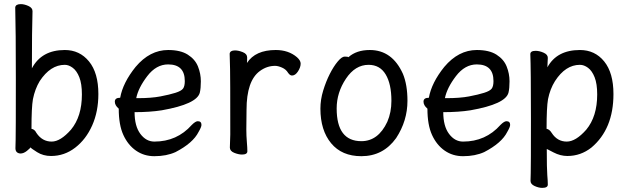

<svg xmlns="http://www.w3.org/2000/svg" viewBox="-20 -735 3040 933"><path d="M228 23Q190 23 160.5 4.5Q131 -14 128 -19Q127 -15 111 -2Q95 11 79 11Q55 9 55 -15Q55 -27 56 -54Q57 -81 57 -350Q57 -591 54 -699Q56 -715 81 -715Q98 -715 118 -706Q138 -697 138 -681Q135 -589 135 -403Q182 -492 295 -492Q367 -492 412.5 -436.5Q458 -381 458 -278Q458 -193 428 -125.5Q398 -58 345.5 -17.5Q293 23 228 23ZM231 -47Q274 -47 325 -105Q378 -169 378 -276Q378 -328 365.5 -359.5Q353 -391 333.5 -405.5Q314 -420 295 -420Q225 -420 173 -341Q150 -303 140 -253Q133 -213 133 -109Q148 -107 157 -89Q185 -47 231 -47Z M730 24Q680 24 641 -3Q602 -30 579.5 -79Q557 -128 557 -207Q538 -223 538 -241Q538 -260 564 -260Q577 -333 639 -410Q708 -492 797 -492Q857 -492 892.5 -469.5Q928 -447 942 -412Q956 -377 956 -340Q956 -306 951 -285Q937 -229 766 -199Q709 -190 634 -190Q634 -122 662 -84.5Q690 -47 730 -47Q840 -47 912 -128Q930 -146 941 -146Q959 -146 959 -128Q959 -118 945 -94Q918 -40 833 4Q789 24 730 24ZM642 -258H650Q715 -258 759.5 -266.5Q804 -275 832.5 -284Q861 -293 869.5 -304.5Q878 -316 878 -341Q878 -422 797 -422Q739 -422 695.5 -365Q652 -308 642 -258Z M1156 16Q1139 16 1118 7.5Q1097 -1 1097 -18L1099 -81Q1099 -378 1098 -398Q1096 -454 1096 -474Q1098 -490 1122 -490Q1139 -490 1160 -481.5Q1181 -473 1181 -456Q1181 -436 1180 -429Q1221 -492 1320 -492Q1382 -492 1423 -457Q1441 -441 1441 -426Q1441 -408 1428 -388Q1415 -368 1399 -368Q1389 -368 1380 -381Q1370 -398 1350.5 -406.5Q1331 -415 1317 -415Q1277 -415 1243 -390Q1178 -343 1178 -201Q1177 -163 1177 -106Q1177 -75 1179.5 -46Q1182 -17 1182 0Q1182 16 1156 16Z M1736 24Q1641 24 1589 -39Q1537 -102 1537 -207Q1537 -251 1550.5 -295Q1564 -339 1582.5 -375.5Q1601 -412 1621 -436Q1641 -460 1655 -460Q1671 -460 1673 -457Q1712 -492 1777 -492Q1886 -492 1938 -376Q1960 -323 1960 -245Q1960 -148 1905 -64Q1842 24 1736 24ZM1736 -49Q1818 -49 1862 -143Q1882 -189 1882 -245Q1882 -327 1854 -373.5Q1826 -420 1771 -420Q1706 -420 1661 -352.5Q1616 -285 1616 -208Q1616 -49 1736 -49Z M2230 24Q2180 24 2141 -3Q2102 -30 2079.5 -79Q2057 -128 2057 -207Q2038 -223 2038 -241Q2038 -260 2064 -260Q2077 -333 2139 -410Q2208 -492 2297 -492Q2357 -492 2392.5 -469.5Q2428 -447 2442 -412Q2456 -377 2456 -340Q2456 -306 2451 -285Q2437 -229 2266 -199Q2209 -190 2134 -190Q2134 -122 2162 -84.5Q2190 -47 2230 -47Q2340 -47 2412 -128Q2430 -146 2441 -146Q2459 -146 2459 -128Q2459 -118 2445 -94Q2418 -40 2333 4Q2289 24 2230 24ZM2142 -258H2150Q2215 -258 2259.5 -266.5Q2304 -275 2332.5 -284Q2361 -293 2369.5 -304.5Q2378 -316 2378 -341Q2378 -422 2297 -422Q2239 -422 2195.5 -365Q2152 -308 2142 -258Z M2615 178Q2598 178 2578 169Q2558 160 2558 144Q2558 132 2559 106Q2560 80 2560 -157Q2560 -403 2557 -472Q2557 -488 2583 -488Q2601 -488 2621.5 -479Q2642 -470 2642 -454Q2642 -448 2641 -432Q2640 -420 2640 -408Q2686 -492 2798 -492Q2871 -492 2916 -436.5Q2961 -381 2961 -278Q2961 -108 2854 -18Q2802 23 2737 23Q2703 23 2669.5 5.5Q2636 -12 2637 -11Q2637 87 2639.5 116Q2642 145 2642 162Q2642 178 2615 178ZM2734 -47Q2778 -47 2829 -105Q2882 -169 2882 -276Q2882 -328 2869.5 -359.5Q2857 -391 2837.5 -405.5Q2818 -420 2798 -420Q2728 -420 2677 -341Q2653 -303 2643 -253Q2636 -213 2636 -109Q2650 -107 2661 -89Q2688 -47 2734 -47Z"/></svg>

Font: LXGW WenKai Mono TC
Style: Bold
Weight: 700
Designer: LXGW / Fontworks Inc.
Foundry: LXGW / Fontworks Inc.
Version: Version 1.330